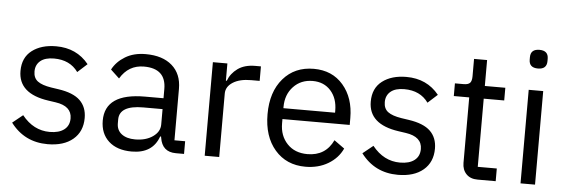

<svg xmlns="http://www.w3.org/2000/svg" viewBox="-49 -892 3110 1055"><g transform="rotate(5 1506.5 -364.0)"><path d="M240 12Q112 12 36 -89L93 -135Q156 -56 246 -56Q297 -56 325.5 -78Q354 -100 354 -140Q354 -208 264 -221L223 -227Q57 -251 57 -376Q57 -450 108 -489Q159 -528 241 -528Q354 -528 421 -445L368 -397Q323 -460 235 -460Q186 -460 160 -438.5Q134 -417 134 -380Q134 -344 158 -326Q182 -308 233 -300L273 -294Q356 -282 393.5 -245.5Q431 -209 431 -149Q431 -74 380 -31Q329 12 240 12Z M704 12Q623 12 577 -30Q531 -72 531 -144Q531 -295 751 -295H853V-346Q853 -459 731 -459Q646 -459 600 -382L552 -427Q575 -471 622 -499.5Q669 -528 735 -528Q828 -528 880.5 -482Q933 -436 933 -354V-70H992V0H947Q871 0 859 -78L858 -84H853Q819 12 704 12ZM717 -56Q776 -56 814.5 -83Q853 -110 853 -150V-235H747Q615 -235 615 -157V-136Q615 -98 642.5 -77Q670 -56 717 -56Z M1106 0V-516H1186V-421H1191Q1206 -462 1243.5 -489Q1281 -516 1340 -516H1371V-436H1324Q1261 -436 1223.5 -412Q1186 -388 1186 -350V0Z M1662 12Q1557 12 1493.5 -61.5Q1430 -135 1430 -258Q1430 -381 1493.5 -454.5Q1557 -528 1662 -528Q1764 -528 1824.5 -457.5Q1885 -387 1885 -276V-238H1514V-214Q1514 -146 1555.5 -102Q1597 -58 1667 -58Q1767 -58 1809 -147L1866 -106Q1841 -52 1787 -20Q1733 12 1662 12ZM1514 -298H1799V-309Q1799 -377 1761.5 -419Q1724 -461 1662 -461Q1597 -461 1555.5 -417Q1514 -373 1514 -305Z M2172 12Q2044 12 1968 -89L2025 -135Q2088 -56 2178 -56Q2229 -56 2257.5 -78Q2286 -100 2286 -140Q2286 -208 2196 -221L2155 -227Q1989 -251 1989 -376Q1989 -450 2040 -489Q2091 -528 2173 -528Q2286 -528 2353 -445L2300 -397Q2255 -460 2167 -460Q2118 -460 2092 -438.5Q2066 -417 2066 -380Q2066 -344 2090 -326Q2114 -308 2165 -300L2205 -294Q2288 -282 2325.5 -245.5Q2363 -209 2363 -149Q2363 -74 2312 -31Q2261 12 2172 12Z M2611 0Q2571 0 2548.5 -23.5Q2526 -47 2526 -85V-446H2441V-516H2489Q2514 -516 2524 -526.5Q2534 -537 2534 -563V-659H2606V-516H2719V-446H2606V-70H2711V0Z M2839 -682V-695Q2839 -740 2888 -740Q2937 -740 2937 -695V-682Q2937 -637 2888 -637Q2839 -637 2839 -682ZM2848 0V-516H2928V0Z"/></g></svg>

Font: Anuphan
Style: Regular
Weight: 400
Designer: Mike Abbink, Paul van der Laan, Pieter van Rosmalen, Mint Tantisuwanna
Foundry: Bold Monday; Cadson Demak
Version: Version 3.002;hotconv 1.0.109;makeotfexe 2.5.65596